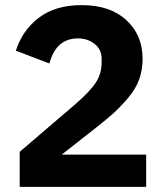

<svg xmlns="http://www.w3.org/2000/svg" viewBox="-20 -730 640 750"><path d="M551 -126V0H57V-137L272 -321Q331 -372 354 -407Q377 -442 377 -486V-500Q377 -537 349.5 -558.5Q322 -580 285 -580Q199 -580 173 -482L42 -532Q67 -611 131.5 -660.5Q196 -710 299 -710Q410 -710 473.5 -651.5Q537 -593 537 -500Q537 -457 523.5 -419.5Q510 -382 480 -347Q450 -312 423.5 -288Q397 -264 351 -228L221 -126Z"/></svg>

Font: Aneliza
Style: Bold
Weight: 700
Designer: Mike Abbink, Paul van der Laan, Pieter van Rosmalen
Foundry: Bold Monday
Version: Version 3.0